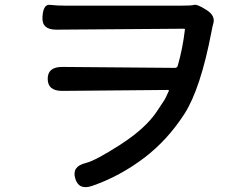

<svg xmlns="http://www.w3.org/2000/svg" viewBox="-20 -745 1040 809"><path d="M369 38Q312 58 297 7Q282 -44 341 -58Q382 -68 487 -135.5Q592 -203 640 -274Q657 -299 673 -324Q677 -330 691 -361Q693 -366 688 -366L242 -362Q181 -362 181 -413Q181 -463 242 -463L717 -459Q726 -459 729 -468Q750 -542 759 -619Q760 -624 755 -624L217 -620Q155 -620 159 -674Q162 -728 190.5 -724.5Q219 -721 263 -721H737Q787 -721 799 -724.5Q811 -728 850 -703Q890 -678 878 -643Q876 -638 871 -611Q825 -371 757 -265Q686 -155 589 -81Q485 -2 369 38Z"/></svg>

Font: Resource Han Rounded TW Medium
Style: Regular
Weight: 500
Designer: Cyano Hao (round all glyphs); Ryoko NISHIZUKA 西塚涼子 (kana, bopomofo & ideographs); Paul D. Hunt (Latin, Greek & Cyrillic)
Foundry: Cyano Hao
Version: 0.990